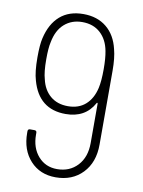

<svg xmlns="http://www.w3.org/2000/svg" viewBox="-82 -765 617 830"><g transform="rotate(10 226.5 -350.0)"><path d="M383 -488V-164Q383 -86 338 -39Q293 8 220 8Q151 8 108.5 -38.5Q66 -85 66 -160V-167Q66 -177 76 -177H95Q105 -177 105 -167V-159Q105 -101 137 -64.5Q169 -28 220 -28Q275 -28 309.5 -65Q344 -102 344 -164V-337Q344 -340 342 -340.5Q340 -341 339 -338Q301 -269 215 -269Q97 -269 64 -389Q53 -425 53 -489Q53 -545 60 -574Q75 -639 114.5 -673.5Q154 -708 217 -708Q278 -708 318.5 -675Q359 -642 373 -582Q383 -545 383 -488ZM337 -405Q344 -436 344 -488Q344 -536 338 -567Q329 -616 298 -644.5Q267 -673 218 -673Q172 -673 140 -645Q108 -617 98 -563Q92 -538 92 -488Q92 -431 101 -401Q111 -356 141.5 -330Q172 -304 219 -304Q266 -304 296 -330.5Q326 -357 337 -405Z"/></g></svg>

Font: Barlow Semi Condensed ExLight
Style: Regular
Weight: 275
Width: 4
Designer: Jeremy Tribby
Foundry: Tribby Type
Version: Version 1.408